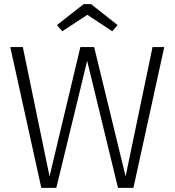

<svg xmlns="http://www.w3.org/2000/svg" viewBox="-20 -914 850 934"><path d="M629 0H554L404 -618L254 0H181L30 -685H91L221 -56L371 -685H438L591 -56L722 -685H779ZM257 -792 387 -894H423L552 -792L526 -762L405 -842L283 -762Z"/></svg>

Font: Fira Sans Light
Style: Regular
Weight: 300
Designer: bBox Type GmbH & Carrois Corporate GbR & Edenspiekermann AG
Foundry: bBox Type GmbH & Carrois Corporate GbR & Edenspiekermann AG
Version: Version 4.301